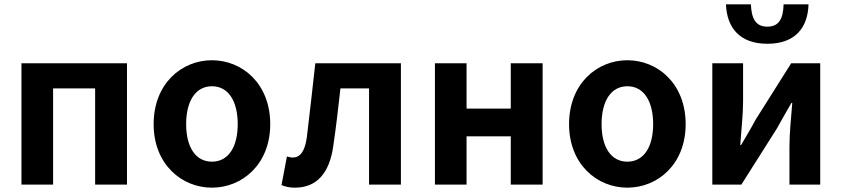

<svg xmlns="http://www.w3.org/2000/svg" viewBox="-20 -852 3883 886"><path d="M79 -560V0H225V-444H419V0H566V-560Z M958 14C1098 14 1227 -94 1227 -279C1227 -466 1098 -574 958 -574C818 -574 689 -466 689 -279C689 -94 818 14 958 14ZM958 -106C882 -106 839 -174 839 -279C839 -385 882 -454 958 -454C1034 -454 1077 -385 1077 -279C1077 -174 1034 -106 958 -106Z M1341 14C1442 14 1501 -54 1518 -179C1531 -266 1541 -356 1551 -444H1683V0H1830V-560H1435C1422 -446 1410 -332 1396 -219C1387 -152 1364 -125 1331 -125C1320 -125 1312 -128 1304 -130L1279 2C1298 10 1317 14 1341 14Z M1987 -560V0H2133V-223H2337V0H2484V-560H2337V-351H2133V-560Z M2875 14C3015 14 3144 -94 3144 -279C3144 -466 3015 -574 2875 -574C2735 -574 2606 -466 2606 -279C2606 -94 2735 14 2875 14ZM2875 -106C2799 -106 2756 -174 2756 -279C2756 -385 2799 -454 2875 -454C2951 -454 2994 -385 2994 -279C2994 -174 2951 -106 2875 -106Z M3267 -560V0H3401L3565 -259C3583 -292 3613 -344 3632 -377H3636C3630 -307 3623 -233 3623 -176V0H3765V-560H3631L3467 -300C3450 -267 3419 -216 3400 -183H3396C3401 -252 3409 -327 3409 -383V-560ZM3521 -650C3651 -650 3708 -726 3711 -832H3596C3594 -769 3577 -729 3521 -729C3465 -729 3448 -769 3445 -832H3330C3334 -726 3392 -650 3521 -650Z"/></svg>

Font: Noto Sans KR Bold
Style: Regular
Weight: 700
Designer: Ryoko NISHIZUKA  (kana & ideographs); Paul D. Hunt (Latin, Greek & Cyrillic); Wenlong ZHANG  (bopomofo); Sandoll Communi
Foundry: Adobe Systems Incorporated
Version: Version 1.004;PS 1.004;hotconv 1.0.82;makeotf.lib2.5.63406